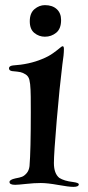

<svg xmlns="http://www.w3.org/2000/svg" viewBox="-20 -803 342 748"><path d="M155 -783Q184 -783 201 -767.5Q218 -752 218 -725Q218 -691 199 -675.5Q180 -660 155 -660Q132 -660 114 -674.5Q96 -689 96 -720Q96 -752 114.5 -767.5Q133 -783 155 -783ZM224 -623Q229 -623 229 -612Q229 -590 223 -552Q212 -464 201 -334Q190 -204 190 -168Q190 -127 211 -110Q230 -98 264 -94Q287 -91 287 -85Q287 -75 266 -75Q248 -75 206.5 -82.5Q165 -90 139 -90Q113 -90 81.5 -86.5Q50 -83 39 -83Q17 -83 17 -94Q17 -103 40 -108Q57 -111 66 -114.5Q75 -118 84 -128.5Q93 -139 95 -156Q100 -216 100 -366Q100 -442 99 -453Q98 -478 94.5 -492Q91 -506 80 -513Q69 -520 59.5 -522Q50 -524 27 -526Q15 -528 15 -537Q15 -546 30 -548Q94 -552 144 -573Q169 -583 187 -596Q205 -609 213 -616Q221 -623 224 -623Z"/></svg>

Font: Henny Penny
Style: Regular
Weight: 400
Designer: Olga Umpeleva
Foundry: Brownfox
Version: Version 1.001